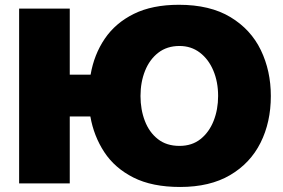

<svg xmlns="http://www.w3.org/2000/svg" viewBox="-20 -748 1155 783"><path d="M58 0V-713H264.5V-443.5H349.5Q363.5 -525.5 407.2 -590Q451 -654.5 526 -691.5Q601 -728.5 709.5 -728.5Q836.5 -728.5 919.8 -678.2Q1003 -628 1043.8 -543.5Q1084.5 -459 1084.5 -356.5Q1084.5 -249.5 1042.5 -165.8Q1000.5 -82 918.2 -33.8Q836 14.5 714.5 14.5Q600.5 14.5 524.2 -24Q448 -62.5 405.2 -127.8Q362.5 -193 348.5 -273H264.5V0ZM712 -153Q763 -153 798 -181Q833 -209 851.2 -255.2Q869.5 -301.5 869.5 -356.5Q869.5 -414 850 -460.2Q830.5 -506.5 795 -533.5Q759.5 -560.5 712 -560.5Q661 -560.5 625.5 -533Q590 -505.5 571.5 -459.2Q553 -413 553 -356.5Q553 -301 570.8 -254.8Q588.5 -208.5 623.8 -180.8Q659 -153 712 -153Z"/></svg>

Font: Heraclito ExtraBold
Style: Regular
Weight: 800
Designer: Kostas Bartsokas (font) & Cristiano Sobral (main changes)
Foundry: Kostas Bartsokas (font) & Cristiano Sobral (main changes)
Version: Version 1.00;July 8, 2020;FontCreator 13.0.0.2655 64-bit